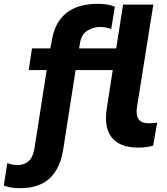

<svg xmlns="http://www.w3.org/2000/svg" viewBox="-123 -760 873 1003"><path d="M466 -394H272L207 22Q191 121 136 172Q81 223 -19 223Q-41 223 -63 220Q-85 217 -103 209L-85 92Q-59 102 -30 102Q3 102 26 82.5Q49 63 57 15L121 -394H27L44 -507H140L147 -544Q162 -642 222 -691Q282 -740 389 -740Q412 -740 435 -736.5Q458 -733 477 -725L458 -609Q445 -613 431 -616Q417 -619 400 -619Q365 -619 333.5 -600Q302 -581 295 -535L290 -507H484L520 -736H678L592 -197Q581 -116 653 -116Q663 -116 674.5 -117Q686 -118 698 -119L677 1Q642 11 599 11Q503 11 461 -41.5Q419 -94 435 -195Z"/></svg>

Font: Winston
Style: Bold Italic
Weight: 700
Italic angle: -9°
Designer: Original fonts by Vernon Adams / Changes by Cristiano Sobral
Foundry: Original fonts by Vernon Adams / Changes by Cristiano Sobral
Version: Version 2.503;July 17, 2020;FontCreator 13.0.0.2655 64-bit